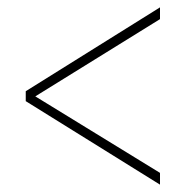

<svg xmlns="http://www.w3.org/2000/svg" viewBox="-20 -619 505 522"><path d="M50 -344V-371L415 -599V-567L76 -357L415 -149V-117Z"/></svg>

Font: Noto Serif Sinhala Condensed Thin
Style: Regular
Weight: 100
Width: 3
Designer: Jelle Bosma - Monotype Design Team
Foundry: Monotype Imaging Inc.
Version: Version 2.007; ttfautohint (v1.8.4.7-5d5b)